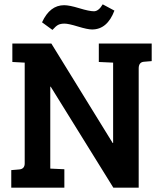

<svg xmlns="http://www.w3.org/2000/svg" viewBox="-20 -866 745 886"><path d="M32 0V-81L68 -84Q94 -86 94 -112V-577L37 -580V-665H217L500 -206H502V-577L436 -580V-665H680V-584L644 -581Q620 -579 620 -550V0H503L214 -466H212V-88L277 -85V0ZM222 -728 174 -763Q210 -842 276 -842Q300 -842 346 -828Q392 -814 413.5 -814Q435 -814 454 -846L508 -817Q475 -730 405 -730Q384 -730 340 -743.5Q296 -757 278 -757Q260 -757 249 -751.5Q238 -746 222 -728Z"/></svg>

Font: Bree Serif
Style: Regular
Weight: 400
Designer: Veronika Burian, Jos Scaglione
Foundry: TypeTogether
Version: Version 1.001